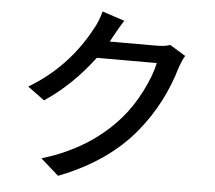

<svg xmlns="http://www.w3.org/2000/svg" viewBox="-58 -880 1115 997"><g transform="rotate(5 500.0 -381.0)"><path d="M801.8 -673.8 883.8 -624Q870.1 -601.6 856.4 -563.5Q801.8 -373 679.7 -222.7Q536.1 -44.9 280.3 53.7L186.5 -29.3Q435.5 -103.5 587.9 -279.3Q641.6 -340.8 684.1 -424.8Q726.6 -508.8 740.2 -574.2H427.7Q315.4 -424.8 173.8 -330.1L85.9 -394.5Q288.1 -514.6 400.4 -725.6Q421.9 -761.7 436.5 -816.4L552.7 -778.3Q533.2 -748 501 -689.5Q492.2 -671.9 487.3 -664.1H726.6Q775.4 -664.1 801.8 -673.8Z"/></g></svg>

Font: GenEi Gothic M SemiBold
Style: Regular
Weight: 500
Designer: o_tamon (Modified); [Source Han Sans]
Ryoko NISHIZUKA  (kana & ideographs); Paul D. Hunt (Latin, Greek & Cyrillic); Wenl
Version: Version 1.1a;Original Version 1.004